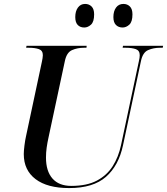

<svg xmlns="http://www.w3.org/2000/svg" viewBox="-20 -947 850 977"><path d="M332 10Q221 10 161 -35.5Q101 -81 101 -163Q101 -179 104.5 -207Q108 -235 112 -252L193 -632Q195 -640 196.5 -650.5Q198 -661 198 -666Q198 -690 178 -697Q158 -704 126 -704H113L115 -714H421L420 -704H407Q374 -704 346.5 -692Q319 -680 310 -636L227 -248Q221 -221 217.5 -196Q214 -171 214 -145Q214 -76 247 -38.5Q280 -1 343 -1Q422 -1 473 -28Q524 -55 553.5 -101.5Q583 -148 596 -209L687 -637Q689 -644 690 -652.5Q691 -661 691 -666Q691 -690 671 -697Q651 -704 619 -704H604L606 -714H810L808 -704H794Q761 -704 733.5 -692Q706 -680 697 -635L606 -208Q584 -104 519 -47Q454 10 332 10ZM604 -807Q583 -807 570 -820Q557 -833 557 -860Q557 -890 570.5 -908.5Q584 -927 608 -927Q628 -927 641 -914Q654 -901 654 -874Q654 -836 638 -821.5Q622 -807 604 -807ZM409 -807Q388 -807 375.5 -820Q363 -833 363 -860Q363 -890 376.5 -908.5Q390 -927 413 -927Q433 -927 446 -914Q459 -901 459 -874Q459 -836 443 -821.5Q427 -807 409 -807Z"/></svg>

Font: Noto Serif Display Medium
Style: Italic
Weight: 500
Italic angle: -12°
Designer: Monotype Design Team
Foundry: Monotype Imaging Inc.
Version: Version 2.009